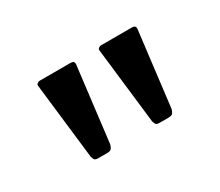

<svg xmlns="http://www.w3.org/2000/svg" viewBox="-57 -856 524 458"><g transform="rotate(-30 204.5 -627.0)"><path d="M317 -526Q315 -519 312 -515.5Q309 -512 300 -512H276Q269 -512 266.5 -514.5Q264 -517 262 -524L238 -732Q237 -737 240.5 -739.5Q244 -742 247 -742H333Q343 -742 342 -732ZM148 -526Q146 -519 143 -515.5Q140 -512 131 -512H107Q100 -512 97.5 -514.5Q95 -517 93 -524L69 -732Q68 -737 71.5 -739.5Q75 -742 78 -742H164Q174 -742 173 -732Z"/></g></svg>

Font: Libre Franklin
Style: Regular
Weight: 400
Designer: Pablo Impallari, Rodrigo Fuenzalida, Nhung Nguyen
Foundry: Impallari Type
Version: Version 3.000